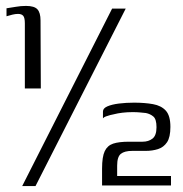

<svg xmlns="http://www.w3.org/2000/svg" viewBox="-20 -554 619 649"><path d="M64 -255V-475Q64 -494 58.5 -500.5Q53 -507 41 -507Q32 -507 22 -504.5Q12 -502 2 -499V-526Q17 -528 33.5 -531Q50 -534 68 -534Q96 -534 106.5 -522.5Q117 -511 117 -485L118 -255ZM405 -525 100 75H55L359 -525ZM325 73Q325 59 325 44.5Q325 30 325 16Q325 -24 334 -43Q343 -62 362.5 -68.5Q382 -75 416 -75Q429 -75 439 -75Q449 -75 462 -75Q482 -75 495.5 -85.5Q509 -96 509 -124Q509 -151 498.5 -160Q488 -169 473 -172Q462 -173 452.5 -174Q443 -175 428 -175Q410 -175 393.5 -173Q377 -171 366 -168Q360 -167 352.5 -165Q345 -163 338 -160.5Q331 -158 328 -154V-177Q328 -188 343 -194.5Q358 -201 382 -204Q406 -207 433 -207Q469 -207 497 -202Q525 -197 540.5 -180Q556 -163 556 -125Q556 -90 544.5 -73Q533 -56 514 -50Q495 -44 473 -44Q464 -44 453 -44Q442 -44 427 -44Q401 -44 388.5 -34Q376 -24 376 6V41H558V73Z"/></svg>

Font: Genos Thin
Style: Regular
Weight: 400
Version: Version 1.010